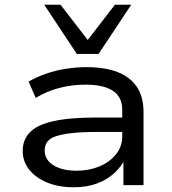

<svg xmlns="http://www.w3.org/2000/svg" viewBox="-20 -783 728 812"><path d="M291 9Q228 9 179.5 -11Q131 -31 103.5 -65.5Q76 -100 76 -145Q76 -192 106.5 -223.5Q137 -255 205.5 -270.5Q274 -286 389 -286H514V-225H393Q326 -225 282.5 -220Q239 -215 214 -206Q189 -197 179 -182Q169 -167 169 -147Q169 -107 206 -84Q243 -61 304 -61Q357 -61 401 -79.5Q445 -98 471 -131Q497 -164 497 -205V-318Q497 -373 457.5 -399Q418 -425 342 -425Q284 -425 230.5 -411Q177 -397 131 -369L101 -438Q134 -457 174 -471Q214 -485 258 -492Q302 -499 346 -499Q423 -499 476.5 -478.5Q530 -458 558.5 -416Q587 -374 587 -308V0H502V-112L510 -113Q493 -78 463 -50.5Q433 -23 390 -7Q347 9 291 9ZM305 -555 167 -763H236L351 -614L466 -763H535L397 -555Z"/></svg>

Font: Nunito Sans 10pt Expanded
Style: Regular
Weight: 400
Width: 7
Designer: Vernon Adams
Foundry: Vernon Adams
Version: Version 3.101;gftools[0.9.27]